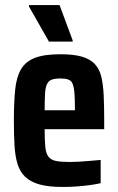

<svg xmlns="http://www.w3.org/2000/svg" viewBox="-20 -733 469 761"><path d="M228 8Q172 8 136.5 -2Q101 -12 80 -32Q59 -52 49.5 -83Q40 -114 37.5 -157Q35 -200 35 -254Q35 -326 40 -376.5Q45 -427 63 -458Q81 -489 118 -503.5Q155 -518 220 -518Q272 -518 304.5 -508.5Q337 -499 355.5 -479.5Q374 -460 381.5 -429Q389 -398 391 -354.5Q393 -311 393 -255V-221H157Q157 -177 159.5 -151Q162 -125 172 -112Q182 -99 202 -95Q222 -91 256 -91Q273 -91 291.5 -92Q310 -93 332.5 -95Q355 -97 379 -99V-7Q363 -3 337.5 0.5Q312 4 284 6Q256 8 228 8ZM277 -280V-296Q277 -339 275 -364Q273 -389 267.5 -401.5Q262 -414 250 -418Q238 -422 219 -422Q198 -422 185.5 -417.5Q173 -413 166.5 -400Q160 -387 158.5 -362Q157 -337 157 -296H292ZM174 -568 95 -707V-713H216L268 -573V-568Z"/></svg>

Font: Saira Condensed
Style: Bold
Weight: 700
Width: 3
Designer: Hector Gatti with collaboration of the Omnibus-Type team
Foundry: Omnibus-Type
Version: Version 1.101